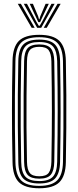

<svg xmlns="http://www.w3.org/2000/svg" viewBox="-20 -992 416 1019"><path d="M188.2 7.2Q112.8 7.2 80.2 -25.1Q47.8 -57.5 46.5 -131.5Q44.8 -208.8 44.1 -275.1Q43.5 -341.5 43.5 -403.9Q43.5 -466.2 44.2 -530.8Q45 -595.2 46.5 -668.5Q47.8 -742.5 80.2 -774.9Q112.8 -807.2 188.2 -807.2Q262.5 -807.2 295.2 -774.9Q328 -742.5 329.5 -668.5Q331.5 -574 332 -487.1Q332.5 -400.2 331.9 -313.2Q331.2 -226.2 329.5 -131.5Q328 -57.8 295.5 -25.2Q263 7.2 188.2 7.2ZM188.2 -5.5Q255 -5.5 283.9 -35Q312.8 -64.5 314.2 -131.8Q316 -225.5 316.6 -310.9Q317.2 -396.2 316.6 -483.1Q316 -570 314.2 -668Q312.8 -736 283.6 -765.2Q254.5 -794.5 188.2 -794.5Q119.5 -794.5 91.2 -764.6Q63 -734.8 61.8 -668.2Q59.8 -565.2 59.1 -479.9Q58.5 -394.5 59.2 -311.2Q60 -228 61.8 -131.8Q63 -65.2 91.4 -35.4Q119.8 -5.5 188.2 -5.5ZM188.2 -18.2Q128.5 -18.2 103.4 -44.5Q78.2 -70.8 77.2 -132Q75.2 -235 74.6 -320.4Q74 -405.8 74.6 -488.8Q75.2 -571.8 77.2 -667.8Q78.2 -729.2 103.5 -755.5Q128.8 -781.8 188.2 -781.8Q247.5 -781.8 272.5 -755.1Q297.5 -728.5 298.8 -667.8Q300.2 -588 301 -521.1Q301.8 -454.2 301.6 -392.5Q301.5 -330.8 300.8 -267.6Q300 -204.5 298.8 -132.2Q297.5 -72.5 272.9 -45.4Q248.2 -18.2 188.2 -18.2ZM188.2 -31Q240.5 -31 261.4 -54.9Q282.2 -78.8 283.5 -132.8Q284.8 -212.8 285.5 -278.8Q286.2 -344.8 286.2 -405.5Q286.2 -466.2 285.5 -529.4Q284.8 -592.5 283.5 -667.2Q282.2 -720.2 261.8 -744.6Q241.2 -769 188.2 -769Q136 -769 114.8 -745.6Q93.5 -722.2 92.5 -667.8Q90.8 -570 90 -485.8Q89.2 -401.5 89.9 -316.6Q90.5 -231.8 92.5 -132.2Q93.5 -77 115.2 -54Q137 -31 188.2 -31ZM188.2 -43.8Q144.5 -43.8 126.6 -64.1Q108.8 -84.5 108 -132.5Q106 -235.8 105.4 -321Q104.8 -406.2 105.4 -488.9Q106 -571.5 108 -667.2Q108.8 -715.5 126.5 -735.9Q144.2 -756.2 188.2 -756.2Q232.8 -756.2 250 -735Q267.2 -713.8 268 -666.8Q269.5 -584.2 270.1 -518.1Q270.8 -452 270.8 -392.1Q270.8 -332.2 270.1 -270Q269.5 -207.8 268 -133.2Q267.2 -86.2 250 -65Q232.8 -43.8 188.2 -43.8ZM188.2 -56.5Q225.5 -56.5 238.6 -74.9Q251.8 -93.2 252.8 -133.8Q254 -212.8 254.8 -277Q255.5 -341.2 255.5 -400.6Q255.5 -460 254.8 -523.9Q254 -587.8 252.8 -666.2Q251.8 -707.2 238.4 -725.4Q225 -743.5 188.2 -743.5Q152.8 -743.5 138.4 -726.5Q124 -709.5 123.2 -667Q121.5 -569 120.8 -484.9Q120 -400.8 120.6 -316.4Q121.2 -232 123.2 -133Q124 -91.2 138.1 -73.9Q152.2 -56.5 188.2 -56.5ZM74.2 -972H90.8L164 -844.5H148ZM106.2 -972H123L172.5 -877.5L185.8 -855.2H190.5L203.8 -877.5L253.2 -972H270L198.8 -844.5H177.2ZM137.5 -972H154.5L182.8 -904.8L186.8 -889.8H189.5L193.5 -904.8L222.2 -972H239L202.2 -895L192.8 -874.5H183.5L173.8 -895ZM285.5 -972H302L228 -844.5H212.2Z"/></svg>

Font: Big Shoulders Inline Display Medium
Style: Regular
Weight: 500
Designer: Patric King
Foundry: XO Type Co
Version: Version 1.000